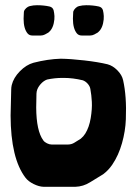

<svg xmlns="http://www.w3.org/2000/svg" viewBox="-20 -696 531 743"><path d="M187.5 -656.2Q189.9 -646 190.7 -633.8Q191.4 -621.6 188 -606Q184.6 -590.3 176.3 -579.1Q170.4 -572.3 167 -569.8L153.8 -562.5Q146 -558.6 138.2 -558.6H106H105Q93.8 -558.6 86.9 -566.4Q71.3 -585 71.3 -623.5L72.3 -647.5Q72.3 -650.9 72.8 -651.9Q74.7 -658.7 81.5 -664.8Q88.4 -670.9 95.2 -672.4Q108.9 -675.8 123 -675.8Q149.4 -675.8 171.4 -670.9Q184.1 -668 187.5 -656.2ZM378.4 -656.2Q380.9 -646 381.6 -633.8Q382.3 -621.6 378.9 -606Q375.5 -590.3 367.2 -579.1Q361.3 -572.3 357.9 -569.8L344.7 -562.5Q336.9 -558.6 329.1 -558.6H296.9H295.9Q284.7 -558.6 277.8 -566.4Q262.2 -585 262.2 -623.5L263.2 -647.9Q263.2 -650.9 263.7 -651.9Q266.1 -658.7 272.5 -664.8Q278.8 -670.9 285.6 -672.4Q299.3 -675.8 314 -675.8Q340.3 -675.8 362.3 -670.9Q375 -668 378.4 -656.2ZM310.1 -179.2Q325.2 -203.6 331.1 -239.3Q336.9 -274.9 335.4 -301.8Q334 -328.6 329.6 -352.1Q327.6 -362.8 319.1 -372.3Q310.5 -381.8 300.3 -385.3Q262.2 -394.5 227.1 -394.5H221.2Q191.9 -394.5 162.1 -388.2Q148.4 -383.3 136.7 -369.9Q125 -356.4 122.1 -342.3Q121.1 -337.4 121.1 -333.5V-333L120.1 -279.8Q120.6 -189.5 147.5 -152.8Q152.3 -146 161.9 -141.4Q171.4 -136.7 180.2 -136.7H181.6H240.7H242.2Q256.8 -136.7 268.1 -144L292.5 -159.2Q303.2 -168 310.1 -179.2ZM456.5 -385.3Q463.4 -354.5 466.1 -317.1Q468.8 -279.8 467 -234.1Q465.3 -188.5 452.1 -141.8Q439 -95.2 415 -59.6Q399.9 -37.1 378.9 -21.5L328.6 9.3Q302.2 25.9 271.5 26.9H148.9Q130.9 26.4 110.1 16.1Q89.4 5.9 78.6 -8.3Q21.5 -83 21 -249L23.4 -350.1Q23.4 -357.9 25.4 -366.7Q32.2 -395 56.9 -420.2Q81.5 -445.3 109.4 -453.1Q164.6 -467.3 214.8 -468.8Q253.4 -468.3 306.4 -462.2Q359.4 -456.1 396 -447.3Q416.5 -441.9 434.3 -423.8Q452.1 -405.8 456.5 -385.3Z"/></svg>

Font: Some Time Later
Style: Regular
Weight: 400
Version: Version 003.300